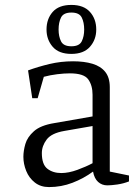

<svg xmlns="http://www.w3.org/2000/svg" viewBox="-20 -749 565 780"><path d="M179 11Q145 11 121.5 -7.5Q98 -26 86.5 -54.5Q75 -83 75 -112Q75 -136 83 -164Q91 -192 118 -216Q145 -240 201 -249L356 -276V-364Q356 -402 338.5 -426.5Q321 -451 264 -451Q241 -451 212.5 -447.5Q184 -444 158 -437L133 -350H111L94 -463Q135 -478 181 -489Q227 -500 277 -500Q322 -500 355.5 -490Q389 -480 407.5 -457Q426 -434 426 -395V-52L504 -36V-12Q481 -3 456.5 0.5Q432 4 416 4Q394 4 378.5 -10Q363 -24 358 -52Q320 -24 274.5 -6.5Q229 11 179 11ZM229 -46Q259 -46 294.5 -59Q330 -72 356 -86V-237L241 -217Q189 -208 169.5 -182Q150 -156 150 -127Q150 -81 172.5 -63.5Q195 -46 229 -46ZM270 -530Q219 -530 194 -559Q169 -588 169 -629Q169 -672 194 -700.5Q219 -729 270 -729Q320 -729 345.5 -700.5Q371 -672 371 -629Q371 -588 345.5 -559Q320 -530 270 -530ZM270 -561Q302 -561 312 -581Q322 -601 322 -629Q322 -658 312 -678Q302 -698 270 -698Q238 -698 228 -678Q218 -658 218 -629Q218 -601 228 -581Q238 -561 270 -561Z"/></svg>

Font: Manuale Light
Style: Regular
Weight: 300
Designer: Eduardo Tunni / Pablo Cosgaya
Foundry: Eduardo Tunni / Pablo Cosgaya
Version: Version 1.002